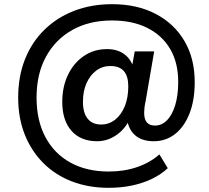

<svg xmlns="http://www.w3.org/2000/svg" viewBox="-20 -735 999 919"><path d="M500 164Q404 164 324.5 133.5Q245 103 187.5 45.5Q130 -12 98.5 -91Q67 -170 67 -268Q67 -369 99.5 -451Q132 -533 192 -592Q252 -651 334.5 -683Q417 -715 517 -715Q636 -715 725 -668.5Q814 -622 863 -538.5Q912 -455 912 -342Q912 -255 887 -191.5Q862 -128 818 -93.5Q774 -59 716 -59Q656 -59 623 -91Q590 -123 587 -180L612 -188Q587 -125 542 -92Q497 -59 445 -59Q366 -59 322 -109Q278 -159 278 -247Q278 -320 305.5 -377Q333 -434 381.5 -467Q430 -500 492 -500Q543 -500 576.5 -474.5Q610 -449 622 -401H609L625 -489H718L677 -251Q673 -233 671.5 -219.5Q670 -206 670 -195Q670 -164 683 -149Q696 -134 722 -134Q755 -134 780 -160Q805 -186 819 -233Q833 -280 833 -342Q833 -435 794.5 -500.5Q756 -566 685 -601.5Q614 -637 516 -637Q407 -637 326 -591.5Q245 -546 200 -463.5Q155 -381 155 -268Q155 -158 197.5 -78.5Q240 1 317.5 43.5Q395 86 500 86Q575 86 637 64.5Q699 43 743 4L783 70Q751 100 707.5 121Q664 142 611.5 153Q559 164 500 164ZM464 -139Q502 -139 531.5 -162.5Q561 -186 577.5 -227Q594 -268 594 -322Q594 -370 573 -394.5Q552 -419 508 -419Q470 -419 440.5 -397Q411 -375 394 -336.5Q377 -298 377 -248Q377 -195 399.5 -167Q422 -139 464 -139Z"/></svg>

Font: Nunito Sans 11pt
Style: Bold Italic
Weight: 700
Italic angle: -9°
Version: Version 3.101;gftools[0.9.27]